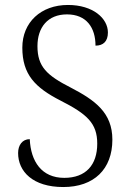

<svg xmlns="http://www.w3.org/2000/svg" viewBox="-20 -744 520 774"><path d="M235 10C359 10 433 -62 433 -181C433 -290 363 -340 265 -391C169 -440 131 -475 131 -558C131 -633 172 -686 250 -686C329 -686 365 -632 365 -560C396 -560 415 -577 415 -613C415 -670 355 -724 254 -724C145 -724 70 -654 70 -552C70 -444 121 -391 225 -338C331 -284 372 -247 372 -165C372 -79 326 -27 239 -27C148 -27 104 -93 100 -183C70 -183 53 -159 53 -127C53 -53 112 10 235 10Z"/></svg>

Font: Noto Serif Devanagari SemiCondensed Light
Style: Regular
Weight: 300
Width: 4
Designer: Universal Thirst, Indian Type Foundry and the Monotype Design Team
Foundry: Monotype Imaging Inc.
Version: Version 2.004